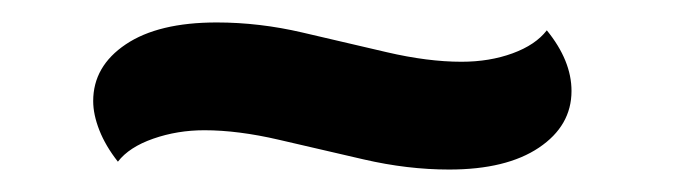

<svg xmlns="http://www.w3.org/2000/svg" viewBox="-20 -316 612 171"><path d="M380 -165Q343 -165 304 -174Q265 -183 228.5 -191.5Q192 -200 162 -200Q138 -200 116.5 -192.5Q95 -185 85 -172Q74 -186 68.5 -200Q63 -214 63 -226Q63 -257 92 -276.5Q121 -296 173 -296Q211 -296 249.5 -287Q288 -278 324.5 -269.5Q361 -261 391 -261Q416 -261 436.5 -268.5Q457 -276 467 -289Q489 -262 489 -235Q489 -204 460 -184.5Q431 -165 380 -165Z"/></svg>

Font: Sansita Swashed Light ExtraBold
Style: Regular
Weight: 800
Version: Version 1.003